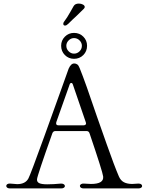

<svg xmlns="http://www.w3.org/2000/svg" viewBox="-20 -1055 830 1074"><path d="M36 -1Q26 -1 20.5 -5Q15 -9 15 -15Q15 -21 21 -25Q27 -29 38 -28Q71 -25 76 -25Q122 -25 139 -57Q150 -77 228.5 -294Q307 -511 325 -562L364 -671Q377 -700 395 -700Q405 -700 412.5 -694.5Q420 -689 426 -673Q457 -597 522 -404Q535 -367 577.5 -246.5Q620 -126 645 -68Q655 -45 673.5 -35.5Q692 -26 720 -26Q730 -26 752 -28H756Q765 -28 770 -24Q775 -20 775 -14Q775 -9 769.5 -5Q764 -1 754 -1H448Q438 -1 432.5 -5Q427 -9 427 -15Q427 -21 433.5 -25Q440 -29 450 -28Q476 -26 489 -26Q562 -26 557 -68Q554 -94 481 -309Q477 -322 464 -322H290Q278 -322 273 -310Q188 -71 187 -52Q186 -37 199.5 -30.5Q213 -24 244 -24Q279 -24 320 -28H323Q332 -28 337.5 -24Q343 -20 343 -14Q343 -9 337.5 -5Q332 -1 322 -1ZM295 -372Q294 -369 294 -365Q294 -354 307 -354H448Q456 -354 459.5 -359Q463 -364 460 -371L388 -581Q385 -591 379 -591Q372 -591 369 -581ZM322 -799Q322 -829 343 -850Q364 -871 394 -871Q425 -871 446 -850Q467 -829 467 -799Q467 -768 446 -747Q425 -726 394 -726Q364 -726 343 -747Q322 -768 322 -799ZM438 -799Q438 -816 425 -829Q412 -842 394 -842Q377 -842 364 -829Q351 -816 351 -799Q351 -781 364 -768Q377 -755 394 -755Q412 -755 425 -768Q438 -781 438 -799ZM334 -922Q334 -928 338 -933Q355 -955 375 -991L392 -1021Q400 -1035 421 -1035Q434 -1035 444 -1029.5Q454 -1024 454 -1016Q454 -1011 449 -1006L405 -963Q390 -950 362 -922Q352 -912 344 -912Q334 -912 334 -922Z"/></svg>

Font: Hina Mincho
Style: Regular
Weight: 400
Designer: satsuyako
Foundry: satsuyako
Version: Version 1.100